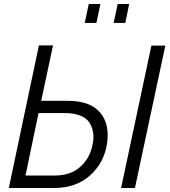

<svg xmlns="http://www.w3.org/2000/svg" viewBox="-20 -936 844 956"><path d="M401.9 -821.8 421.9 -916H480L460 -821.8ZM545.9 -821.8 565.9 -916H623L604 -821.8ZM23.9 0 173.8 -710H244.1L185.1 -434.1H316.9Q429.2 -434.1 478.8 -375.2Q528.3 -316.4 512.2 -216.8Q496.6 -122.6 427 -61.3Q357.4 0 250 0ZM733.9 -709H803.2L651.9 0H583ZM106.9 -62H251Q332.5 -62 380.9 -106.4Q429.2 -150.9 440.9 -216.8Q448.2 -247.1 443.6 -275.4Q439 -303.7 425.3 -325.4Q411.6 -347.2 380.4 -360.1Q349.1 -373 303.2 -373H171.9Z"/></svg>

Font: Rawline
Style: Italic
Weight: 400
Italic angle: -12°
Designer: Matt McInerney, Pablo Impallari, Rodrigo Fuenzalida
Foundry: Matt McInerney, Pablo Impallari, Rodrigo Fuenzalida
Version: Version 4.020;PS 004.020;hotconv 1.0.88;makeotf.lib2.5.64775